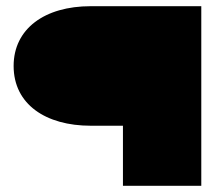

<svg xmlns="http://www.w3.org/2000/svg" viewBox="-20 -600 705 620"><path d="M273 -194H377V0H630V-580H273C124 -580 24 -507 24 -387C24 -263 128 -194 273 -194Z"/></svg>

Font: Charger
Style: Hemi
Weight: 900
Designer: Jasper
Foundry: Cannot Into Space Fonts
Version: Version 0.99